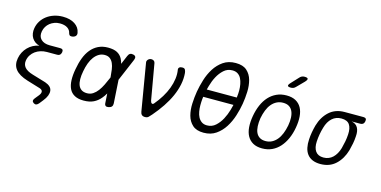

<svg xmlns="http://www.w3.org/2000/svg" viewBox="-87 -1259 3773 1902"><g transform="rotate(15 1800.0 -308.0)"><path d="M478 -598Q472 -630 443 -649Q414 -668 365 -668Q336 -668 310 -658.5Q284 -649 264 -633Q244 -617 230.5 -595Q217 -573 212 -546Q202 -493 233 -462.5Q264 -432 323 -432H431Q449 -432 456 -423Q463 -414 460 -397Q456 -379 446.5 -370Q437 -361 419 -361H313Q279 -361 249 -351.5Q219 -342 195 -324.5Q171 -307 155 -282Q139 -257 134 -227Q127 -185 151.5 -155.5Q176 -126 237 -108L374 -67Q406 -56 424 -39Q442 -22 445 1.5Q448 25 437.5 52.5Q427 80 402 111L371 150Q358 165 345.5 168.5Q333 172 319 163Q305 154 304 142Q303 130 315 115L349 73Q368 49 365.5 31Q363 13 337 4L202 -37Q111 -65 74.5 -111.5Q38 -158 51 -227Q57 -260 72 -289Q87 -318 110 -341.5Q133 -365 162 -380.5Q191 -396 225 -402Q199 -408 179.5 -422.5Q160 -437 147.5 -457Q135 -477 131 -503Q127 -529 132 -557Q139 -597 160 -630.5Q181 -664 213.5 -688.5Q246 -713 288 -726.5Q330 -740 377 -740Q453 -740 500.5 -708.5Q548 -677 557 -625Q560 -614 557.5 -604Q555 -594 548 -587.5Q541 -581 530.5 -577Q520 -573 506 -573Q494 -573 488 -579Q482 -585 478 -598Z M1085 -40Q1086 -20 1076.5 -8Q1067 4 1047 8Q1026 13 1015 5.5Q1004 -2 1003 -22L997 -119Q980 -89 960 -66Q930 -30 889 -10Q848 10 788 10Q731 10 694.5 -10Q658 -30 640.5 -66.5Q623 -103 621 -154.5Q619 -206 631 -270Q642 -334 662 -387Q682 -440 713.5 -478.5Q745 -517 788.5 -538.5Q832 -560 889 -560Q948 -560 982.5 -541.5Q1017 -523 1035 -489Q1047 -467 1054 -438L1092 -528Q1100 -548 1113.5 -555.5Q1127 -563 1146 -558Q1165 -554 1170.5 -542Q1176 -530 1168 -510L1070 -279ZM987 -280V-284Q984 -324 979 -360Q974 -396 962 -422.5Q950 -449 929.5 -465Q909 -481 875 -481Q843 -481 816 -465Q789 -449 768 -421Q747 -393 732.5 -354.5Q718 -316 710 -270Q701 -224 701.5 -187.5Q702 -151 712.5 -124.5Q723 -98 745 -83.5Q767 -69 802 -69Q836 -69 862.5 -86.5Q889 -104 910.5 -132.5Q932 -161 950 -198Q968 -235 985 -275Z M1370 -33 1289 -514Q1287 -523 1290 -531Q1293 -539 1299 -545.5Q1305 -552 1313.5 -556Q1322 -560 1332 -560Q1348 -560 1358.5 -552Q1369 -544 1371 -529L1435 -162Q1439 -143 1449.5 -137Q1460 -131 1471 -144Q1509 -189 1539 -238Q1569 -287 1587.5 -336.5Q1606 -386 1612.5 -435Q1619 -484 1611 -529Q1610 -537 1613 -543Q1616 -549 1621.5 -553Q1627 -557 1635 -558.5Q1643 -560 1651 -560Q1672 -560 1679 -546Q1686 -532 1688 -514Q1693 -455 1680.5 -394.5Q1668 -334 1641 -273.5Q1614 -213 1573.5 -152.5Q1533 -92 1482 -33Q1466 -15 1453.5 -2.5Q1441 10 1418 10Q1396 10 1384.5 -1Q1373 -12 1370 -33Z M2018 10Q1944 10 1904 -26.5Q1864 -63 1849 -119Q1834 -175 1837 -241Q1840 -307 1850 -367Q1860 -425 1880 -490.5Q1900 -556 1935 -611.5Q1970 -667 2022.5 -703.5Q2075 -740 2150 -740Q2225 -740 2265 -704Q2305 -668 2320 -612.5Q2335 -557 2332.5 -492Q2330 -427 2320 -368Q2310 -308 2289 -241.5Q2268 -175 2232.5 -119Q2197 -63 2144.5 -26.5Q2092 10 2018 10ZM2032 -69Q2083 -69 2119.5 -102Q2156 -135 2180.5 -181Q2205 -227 2220 -279Q2228 -308 2234 -333H1924Q1923 -322 1921 -310Q1918 -278 1918 -245.5Q1918 -213 1923.5 -181Q1929 -149 1942 -124.5Q1955 -100 1977 -84.5Q1999 -69 2032 -69ZM2247 -412Q2248 -417 2248 -422Q2252 -453 2252 -485.5Q2252 -518 2246 -549.5Q2240 -581 2227.5 -606Q2215 -631 2192.5 -646Q2170 -661 2137 -661Q2086 -661 2049.5 -628Q2013 -595 1988.5 -549Q1964 -503 1950 -452Q1943 -431 1939 -412Z M2618 10Q2562 10 2524.5 -11Q2487 -32 2466 -70Q2445 -108 2441 -160.5Q2437 -213 2448 -276Q2459 -339 2481.5 -391Q2504 -443 2538 -480.5Q2572 -518 2617.5 -539Q2663 -560 2720 -560Q2776 -560 2814 -539Q2852 -518 2872.5 -480.5Q2893 -443 2897 -391Q2901 -339 2890 -277Q2879 -213 2855.5 -160.5Q2832 -108 2798 -70Q2764 -32 2719 -11Q2674 10 2618 10ZM2632 -69Q2668 -69 2697 -84Q2726 -99 2748.5 -126Q2771 -153 2786.5 -191.5Q2802 -230 2811 -277Q2819 -322 2817 -359.5Q2815 -397 2802.5 -424Q2790 -451 2766 -466Q2742 -481 2705 -481Q2669 -481 2639.5 -466Q2610 -451 2587.5 -424Q2565 -397 2550 -359Q2535 -321 2526 -275Q2519 -229 2521 -191Q2523 -153 2535.5 -126Q2548 -99 2572 -84Q2596 -69 2632 -69ZM2788 -667Q2777 -655 2765 -650Q2753 -645 2739 -645Q2710 -645 2706.5 -655.5Q2703 -666 2725 -689L2792 -761Q2802 -773 2814.5 -779Q2827 -785 2842 -785Q2873 -785 2877 -773.5Q2881 -762 2858 -738Z M3496 -478H3407Q3453 -469 3472 -434.5Q3491 -400 3486 -345Q3484 -308 3477 -271Q3470 -234 3460 -197Q3433 -104 3371.5 -47Q3310 10 3216 10Q3169 10 3135 -4.5Q3101 -19 3080 -46.5Q3059 -74 3051 -112.5Q3043 -151 3046 -197Q3048 -234 3054.5 -271Q3061 -308 3071 -345Q3098 -438 3160 -494Q3222 -550 3316 -550H3509Q3527 -550 3534.5 -541Q3542 -532 3538 -514Q3535 -496 3524.5 -487Q3514 -478 3496 -478ZM3229 -60Q3257 -60 3281 -69.5Q3305 -79 3324 -97Q3343 -115 3357.5 -140.5Q3372 -166 3381 -197Q3391 -234 3398 -271Q3405 -308 3407 -345Q3411 -409 3387 -444.5Q3363 -480 3303 -480Q3247 -480 3208 -444.5Q3169 -409 3151 -345Q3140 -308 3133.5 -271Q3127 -234 3125 -197Q3121 -133 3147 -96.5Q3173 -60 3229 -60Z"/></g></svg>

Font: Maple Mono NL Light
Style: Italic
Weight: 300
Italic angle: -10°
Monospace: yes
Designer: subframe7536
Version: Version 7.000